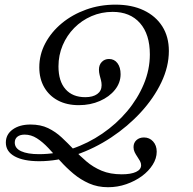

<svg xmlns="http://www.w3.org/2000/svg" viewBox="-20 -602 820 815"><path d="M438.7 192.7Q394.4 192.7 358.1 176.6Q321.8 160.5 291.5 135.1Q261.3 109.7 235.5 81Q209.7 52.4 185.5 26.6Q161.3 0.8 136.7 -14.9Q112.1 -30.6 84.7 -30.6Q65.3 -30.6 54 -21.8Q42.7 -12.9 42.7 3.2Q42.7 27.4 69.8 39.9Q96.8 52.4 146 52.4Q217.7 52.4 285.9 29.4Q354 6.5 414.1 -34.7Q474.2 -75.8 519.4 -129.4Q564.5 -183.1 590.3 -244.8Q616.1 -306.5 616.1 -371Q616.1 -456.5 574.2 -504Q532.3 -551.6 458.1 -551.6Q410.5 -551.6 368.5 -533.5Q326.6 -515.3 295.2 -483.5Q263.7 -451.6 246 -409.7Q228.2 -367.7 228.2 -320.2Q228.2 -257.3 258.1 -223.4Q287.9 -189.5 341.9 -189.5Q374.2 -189.5 392.7 -202.8Q411.3 -216.1 411.3 -240.3Q411.3 -251.6 408.5 -262.1Q405.6 -272.6 402.8 -283.9Q400 -295.2 400 -306.5Q400 -326.6 412.1 -339.1Q424.2 -351.6 442.7 -351.6Q465.3 -351.6 478.6 -333.9Q491.9 -316.1 491.9 -287.1Q491.9 -250.8 468.1 -221Q444.4 -191.1 404 -173.4Q363.7 -155.6 314.5 -155.6Q263.7 -155.6 226.2 -175.4Q188.7 -195.2 167.7 -231.5Q146.8 -267.7 146.8 -316.1Q146.8 -370.2 172.2 -418.1Q197.6 -466.1 242.3 -503.2Q287.1 -540.3 345.6 -561.3Q404 -582.3 470.2 -582.3Q539.5 -582.3 590.3 -558.1Q641.1 -533.9 669 -489.9Q696.8 -446 696.8 -385.5Q696.8 -319.4 664.9 -252.4Q633.1 -185.5 577.8 -125.4Q522.6 -65.3 452 -18.5Q381.5 28.2 302.8 55.2Q224.2 82.3 146.8 82.3Q79.8 82.3 42.3 61.7Q4.8 41.1 4.8 3.2Q4.8 -31.5 33.9 -52.4Q62.9 -73.4 109.7 -73.4Q152.4 -73.4 184.3 -58.1Q216.1 -42.7 241.9 -18.5Q267.7 5.6 293.1 32.3Q318.5 58.9 346.8 83.1Q375 107.3 411.3 122.6Q447.6 137.9 496.8 137.9Q535.5 137.9 557.3 127.8Q579 117.7 579 99.2Q579 90.3 574.2 81.5Q569.4 72.6 562.9 63.3Q556.5 54 551.6 44Q546.8 33.9 546.8 22.6Q546.8 4 559.3 -7.3Q571.8 -18.5 591.1 -18.5Q614.5 -18.5 629.8 -1.6Q645.2 15.3 645.2 41.9Q645.2 70.2 628.2 97.2Q611.3 124.2 582.3 145.6Q553.2 166.9 516.1 179.8Q479 192.7 438.7 192.7Z"/></svg>

Font: Playfair 12pt Light
Style: Italic
Weight: 300
Italic angle: -15.6°
Designer: Claus Eggers Sørensen
Foundry: Claus Eggers Sørensen
Version: Version 2.000;gftools[0.9.28]